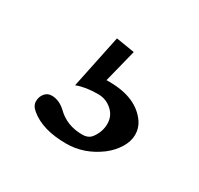

<svg xmlns="http://www.w3.org/2000/svg" viewBox="-75 -112 477 460"><g transform="rotate(30 163.5 117.5)"><path d="M182.1 -14.2 159.2 76.7H167Q242.7 76.7 274.4 123Q284.2 137.7 284.2 156Q284.2 174.3 272.9 192.6Q261.7 210.9 243.2 225.1Q200.7 256.8 151.4 256.8Q85.9 256.8 50.8 227.5Q38.1 217.3 38.1 204.8Q38.1 192.4 45.4 183.3Q52.7 174.3 64.5 174.3Q85.4 174.3 103.5 191.4Q131.3 218.8 173.8 218.8Q191.4 218.8 199.7 207Q213.4 188.5 213.4 166.5Q213.4 144.5 197 130.1Q180.7 115.7 158.7 115.7Q124 115.7 100.1 125L130.9 -22.5Z"/></g></svg>

Font: Stoke
Style: Regular
Weight: 400
Designer: Nicole Fally
Foundry: Nicole Fally
Version: Version 1.002